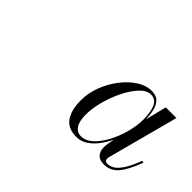

<svg xmlns="http://www.w3.org/2000/svg" viewBox="-51 -941 643 643"><g transform="rotate(45 270.5 -620.0)"><path d="M321 -476Q281 -476 263 -502Q245 -528 245 -573.5Q245 -608 257.8 -641.8Q270.5 -675.5 292 -703.2Q313.5 -731 339.2 -747.5Q365 -764 391 -764Q413 -764 424.5 -751.8Q436 -739.5 440.2 -719.5Q444.5 -699.5 444.5 -677Q444.5 -652.5 438.5 -625Q432.5 -597.5 421.8 -571Q411 -544.5 395.8 -523Q380.5 -501.5 361.8 -488.8Q343 -476 321 -476ZM330.5 -488.5Q352 -488.5 371.5 -506.2Q391 -524 406.2 -552.8Q421.5 -581.5 430.2 -614Q439 -646.5 439 -676.5Q439 -710 429.8 -731.8Q420.5 -753.5 397.5 -753.5Q378 -753.5 359 -733.2Q340 -713 324.5 -681.8Q309 -650.5 299.8 -615.8Q290.5 -581 290.5 -551.5Q290.5 -519.5 301.2 -504Q312 -488.5 330.5 -488.5ZM451.5 -476Q430 -476 420.2 -487.5Q410.5 -499 410.5 -517Q410.5 -522 411 -526Q411.5 -530 412 -533L419.5 -577L434 -623L442.5 -674.5L463 -758H513.5L447 -507.5Q445.5 -502.5 445.5 -498Q445.5 -486 458 -486Q473 -486 485.5 -495.2Q498 -504.5 510 -524.2Q522 -544 534 -576L541 -574Q522 -522.5 501.8 -499.2Q481.5 -476 451.5 -476Z"/></g></svg>

Font: Bodoni Moda 18pt
Style: Italic
Weight: 400
Italic angle: -13°
Designer: Owen Earl
Foundry: indestructible type
Version: Version 2.005